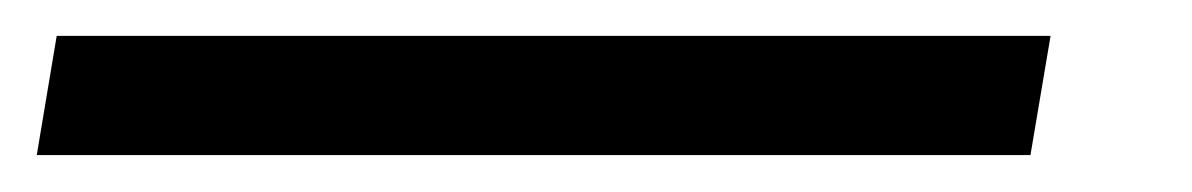

<svg xmlns="http://www.w3.org/2000/svg" viewBox="-89 73 658 106"><path d="M-68.7 158.6 -57.7 92.8H491L479.9 158.6Z"/></svg>

Font: Georama
Style: Italic
Weight: 400
Width: 2
Italic angle: -9°
Designer: Jean-Baptiste Levee
Foundry: Production Type
Version: Version 1.000